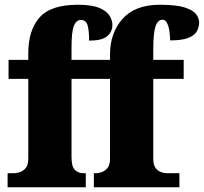

<svg xmlns="http://www.w3.org/2000/svg" viewBox="-20 -788 858 808"><path d="M12 0V-59H39Q48 -59 62 -63Q76 -67 87.5 -80Q99 -93 99 -120V-456H16V-536H99V-564Q99 -660 146 -714Q193 -768 308 -768Q368 -768 399.5 -754Q431 -740 442 -720.5Q453 -701 453 -684Q453 -654 431 -635.5Q409 -617 355 -617Q355 -660 348.5 -682Q342 -704 320 -704Q301 -704 291 -679.5Q281 -655 281 -588V-536H443V-558Q443 -650 496 -709Q549 -768 652 -768Q722 -768 757.5 -756.5Q793 -745 805.5 -728Q818 -711 818 -694Q818 -674 808.5 -656.5Q799 -639 772.5 -628.5Q746 -618 696 -618Q696 -632 693.5 -652.5Q691 -673 684 -689Q677 -705 664 -705Q644 -705 634.5 -677Q625 -649 625 -582V-536H753V-456H625V-120Q625 -93 635.5 -80Q646 -67 660 -63Q674 -59 685 -59H735V0H375V-59H384Q392 -59 406 -63Q420 -67 431.5 -80Q443 -93 443 -120V-456H281V-127Q281 -86 295.5 -72.5Q310 -59 331 -59H341V0Z"/></svg>

Font: Noto Serif SemiCondensed Black
Style: Regular
Weight: 900
Width: 4
Designer: Monotype Design Team
Foundry: Monotype Imaging Inc.
Version: Version 2.014; ttfautohint (v1.8.4.7-5d5b)